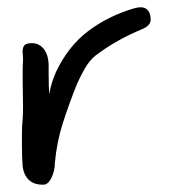

<svg xmlns="http://www.w3.org/2000/svg" viewBox="-20 -506 462 525"><path d="M97 -1Q72 -1 58.5 -14.5Q45 -28 42 -50Q41 -64 40.5 -77Q40 -90 40 -103V-141Q40 -154 40.5 -162Q41 -170 42 -181.5Q43 -193 43 -216Q43 -239 42 -282Q42 -297 42 -312Q42 -327 43 -341Q43 -351 42 -362Q41 -373 45.5 -380.5Q50 -388 67 -388Q88 -388 100.5 -371Q113 -354 113 -326Q113 -322 113 -304.5Q113 -287 113.5 -269.5Q114 -252 117 -248Q115 -253 118.5 -267Q122 -281 127 -294Q132 -307 133 -309Q166 -379 220.5 -420.5Q275 -462 346 -483Q370 -490 381 -481Q392 -472 392 -452Q392 -436 368 -426Q334 -412 302 -394Q270 -376 241 -354Q224 -340 211.5 -318Q199 -296 190 -275Q169 -223 152 -170Q135 -117 130 -60Q130 -39 120.5 -19.5Q111 0 97 -1Z"/></svg>

Font: Mynerve
Style: Regular
Weight: 400
Designer: Carolina Short
Foundry: Carolina Short
Version: Version 1.000; ttfautohint (v1.8.4.7-5d5b)